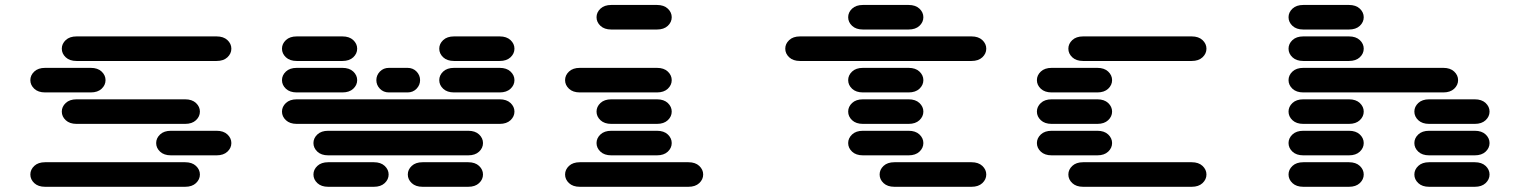

<svg xmlns="http://www.w3.org/2000/svg" viewBox="-20 -756 6040 763"><path d="M159.2 -13.7H715.8Q743.2 -13.7 758.8 -28.3Q774.4 -43 774.4 -62.5Q774.4 -82 758.8 -96.7Q743.2 -111.3 715.8 -111.3H159.2Q131.8 -111.3 116.2 -96.7Q100.6 -82 100.6 -62.5Q100.6 -43 116.2 -28.3Q131.8 -13.7 159.2 -13.7ZM659.2 -138.7H840.8Q868.2 -138.7 883.8 -153.3Q899.4 -168 899.4 -187.5Q899.4 -207 883.8 -221.7Q868.2 -236.3 840.8 -236.3H659.2Q631.8 -236.3 616.2 -221.7Q600.6 -207 600.6 -187.5Q600.6 -168 616.2 -153.3Q631.8 -138.7 659.2 -138.7ZM284.2 -263.7H715.8Q743.2 -263.7 758.8 -278.3Q774.4 -293 774.4 -312.5Q774.4 -332 758.8 -346.7Q743.2 -361.3 715.8 -361.3H284.2Q256.8 -361.3 241.2 -346.7Q225.6 -332 225.6 -312.5Q225.6 -293 241.2 -278.3Q256.8 -263.7 284.2 -263.7ZM159.2 -388.7H340.8Q368.2 -388.7 383.8 -403.3Q399.4 -418 399.4 -437.5Q399.4 -457 383.8 -471.7Q368.2 -486.3 340.8 -486.3H159.2Q131.8 -486.3 116.2 -471.7Q100.6 -457 100.6 -437.5Q100.6 -418 116.2 -403.3Q131.8 -388.7 159.2 -388.7ZM284.2 -513.7H840.8Q868.2 -513.7 883.8 -528.3Q899.4 -543 899.4 -562.5Q899.4 -582 883.8 -596.7Q868.2 -611.3 840.8 -611.3H284.2Q256.8 -611.3 241.2 -596.7Q225.6 -582 225.6 -562.5Q225.6 -543 241.2 -528.3Q256.8 -513.7 284.2 -513.7Z M1284.2 -13.7H1465.8Q1493.2 -13.7 1508.8 -28.3Q1524.4 -43 1524.4 -62.5Q1524.4 -82 1508.8 -96.7Q1493.2 -111.3 1465.8 -111.3H1284.2Q1256.8 -111.3 1241.2 -96.7Q1225.6 -82 1225.6 -62.5Q1225.6 -43 1241.2 -28.3Q1256.8 -13.7 1284.2 -13.7ZM1659.2 -13.7H1840.8Q1868.2 -13.7 1883.8 -28.3Q1899.4 -43 1899.4 -62.5Q1899.4 -82 1883.8 -96.7Q1868.2 -111.3 1840.8 -111.3H1659.2Q1631.8 -111.3 1616.2 -96.7Q1600.6 -82 1600.6 -62.5Q1600.6 -43 1616.2 -28.3Q1631.8 -13.7 1659.2 -13.7ZM1284.2 -138.7H1840.8Q1868.2 -138.7 1883.8 -153.3Q1899.4 -168 1899.4 -187.5Q1899.4 -207 1883.8 -221.7Q1868.2 -236.3 1840.8 -236.3H1284.2Q1256.8 -236.3 1241.2 -221.7Q1225.6 -207 1225.6 -187.5Q1225.6 -168 1241.2 -153.3Q1256.8 -138.7 1284.2 -138.7ZM1159.2 -263.7H1965.8Q1993.2 -263.7 2008.8 -278.3Q2024.4 -293 2024.4 -312.5Q2024.4 -332 2008.8 -346.7Q1993.2 -361.3 1965.8 -361.3H1159.2Q1131.8 -361.3 1116.2 -346.7Q1100.6 -332 1100.6 -312.5Q1100.6 -293 1116.2 -278.3Q1131.8 -263.7 1159.2 -263.7ZM1159.2 -388.7H1340.8Q1368.2 -388.7 1383.8 -403.3Q1399.4 -418 1399.4 -437.5Q1399.4 -457 1383.8 -471.7Q1368.2 -486.3 1340.8 -486.3H1159.2Q1131.8 -486.3 1116.2 -471.7Q1100.6 -457 1100.6 -437.5Q1100.6 -418 1116.2 -403.3Q1131.8 -388.7 1159.2 -388.7ZM1525.4 -388.7H1599.6Q1621.1 -388.7 1635.3 -403.3Q1649.4 -418 1649.4 -437.5Q1649.4 -457 1635.3 -471.7Q1621.1 -486.3 1599.6 -486.3H1525.4Q1503.9 -486.3 1489.7 -471.7Q1475.6 -457 1475.6 -437.5Q1475.6 -418 1489.7 -403.3Q1503.9 -388.7 1525.4 -388.7ZM1784.2 -388.7H1965.8Q1993.2 -388.7 2008.8 -403.3Q2024.4 -418 2024.4 -437.5Q2024.4 -457 2008.8 -471.7Q1993.2 -486.3 1965.8 -486.3H1784.2Q1756.8 -486.3 1741.2 -471.7Q1725.6 -457 1725.6 -437.5Q1725.6 -418 1741.2 -403.3Q1756.8 -388.7 1784.2 -388.7ZM1159.2 -513.7H1340.8Q1368.2 -513.7 1383.8 -528.3Q1399.4 -543 1399.4 -562.5Q1399.4 -582 1383.8 -596.7Q1368.2 -611.3 1340.8 -611.3H1159.2Q1131.8 -611.3 1116.2 -596.7Q1100.6 -582 1100.6 -562.5Q1100.6 -543 1116.2 -528.3Q1131.8 -513.7 1159.2 -513.7ZM1784.2 -513.7H1965.8Q1993.2 -513.7 2008.8 -528.3Q2024.4 -543 2024.4 -562.5Q2024.4 -582 2008.8 -596.7Q1993.2 -611.3 1965.8 -611.3H1784.2Q1756.8 -611.3 1741.2 -596.7Q1725.6 -582 1725.6 -562.5Q1725.6 -543 1741.2 -528.3Q1756.8 -513.7 1784.2 -513.7Z M2284.2 -13.7H2715.8Q2743.2 -13.7 2758.8 -28.3Q2774.4 -43 2774.4 -62.5Q2774.4 -82 2758.8 -96.7Q2743.2 -111.3 2715.8 -111.3H2284.2Q2256.8 -111.3 2241.2 -96.7Q2225.6 -82 2225.6 -62.5Q2225.6 -43 2241.2 -28.3Q2256.8 -13.7 2284.2 -13.7ZM2409.2 -138.7H2590.8Q2618.2 -138.7 2633.8 -153.3Q2649.4 -168 2649.4 -187.5Q2649.4 -207 2633.8 -221.7Q2618.2 -236.3 2590.8 -236.3H2409.2Q2381.8 -236.3 2366.2 -221.7Q2350.6 -207 2350.6 -187.5Q2350.6 -168 2366.2 -153.3Q2381.8 -138.7 2409.2 -138.7ZM2409.2 -263.7H2590.8Q2618.2 -263.7 2633.8 -278.3Q2649.4 -293 2649.4 -312.5Q2649.4 -332 2633.8 -346.7Q2618.2 -361.3 2590.8 -361.3H2409.2Q2381.8 -361.3 2366.2 -346.7Q2350.6 -332 2350.6 -312.5Q2350.6 -293 2366.2 -278.3Q2381.8 -263.7 2409.2 -263.7ZM2284.2 -388.7H2590.8Q2618.2 -388.7 2633.8 -403.3Q2649.4 -418 2649.4 -437.5Q2649.4 -457 2633.8 -471.7Q2618.2 -486.3 2590.8 -486.3H2284.2Q2256.8 -486.3 2241.2 -471.7Q2225.6 -457 2225.6 -437.5Q2225.6 -418 2241.2 -403.3Q2256.8 -388.7 2284.2 -388.7ZM2409.2 -638.7H2590.8Q2618.2 -638.7 2633.8 -653.3Q2649.4 -668 2649.4 -687.5Q2649.4 -707 2633.8 -721.7Q2618.2 -736.3 2590.8 -736.3H2409.2Q2381.8 -736.3 2366.2 -721.7Q2350.6 -707 2350.6 -687.5Q2350.6 -668 2366.2 -653.3Q2381.8 -638.7 2409.2 -638.7Z M3534.2 -13.7H3840.8Q3868.2 -13.7 3883.8 -28.3Q3899.4 -43 3899.4 -62.5Q3899.4 -82 3883.8 -96.7Q3868.2 -111.3 3840.8 -111.3H3534.2Q3506.8 -111.3 3491.2 -96.7Q3475.6 -82 3475.6 -62.5Q3475.6 -43 3491.2 -28.3Q3506.8 -13.7 3534.2 -13.7ZM3409.2 -138.7H3590.8Q3618.2 -138.7 3633.8 -153.3Q3649.4 -168 3649.4 -187.5Q3649.4 -207 3633.8 -221.7Q3618.2 -236.3 3590.8 -236.3H3409.2Q3381.8 -236.3 3366.2 -221.7Q3350.6 -207 3350.6 -187.5Q3350.6 -168 3366.2 -153.3Q3381.8 -138.7 3409.2 -138.7ZM3409.2 -263.7H3590.8Q3618.2 -263.7 3633.8 -278.3Q3649.4 -293 3649.4 -312.5Q3649.4 -332 3633.8 -346.7Q3618.2 -361.3 3590.8 -361.3H3409.2Q3381.8 -361.3 3366.2 -346.7Q3350.6 -332 3350.6 -312.5Q3350.6 -293 3366.2 -278.3Q3381.8 -263.7 3409.2 -263.7ZM3409.2 -388.7H3590.8Q3618.2 -388.7 3633.8 -403.3Q3649.4 -418 3649.4 -437.5Q3649.4 -457 3633.8 -471.7Q3618.2 -486.3 3590.8 -486.3H3409.2Q3381.8 -486.3 3366.2 -471.7Q3350.6 -457 3350.6 -437.5Q3350.6 -418 3366.2 -403.3Q3381.8 -388.7 3409.2 -388.7ZM3159.2 -513.7H3840.8Q3868.2 -513.7 3883.8 -528.3Q3899.4 -543 3899.4 -562.5Q3899.4 -582 3883.8 -596.7Q3868.2 -611.3 3840.8 -611.3H3159.2Q3131.8 -611.3 3116.2 -596.7Q3100.6 -582 3100.6 -562.5Q3100.6 -543 3116.2 -528.3Q3131.8 -513.7 3159.2 -513.7ZM3409.2 -638.7H3590.8Q3618.2 -638.7 3633.8 -653.3Q3649.4 -668 3649.4 -687.5Q3649.4 -707 3633.8 -721.7Q3618.2 -736.3 3590.8 -736.3H3409.2Q3381.8 -736.3 3366.2 -721.7Q3350.6 -707 3350.6 -687.5Q3350.6 -668 3366.2 -653.3Q3381.8 -638.7 3409.2 -638.7Z M4284.2 -13.7H4715.8Q4743.2 -13.7 4758.8 -28.3Q4774.4 -43 4774.4 -62.5Q4774.4 -82 4758.8 -96.7Q4743.2 -111.3 4715.8 -111.3H4284.2Q4256.8 -111.3 4241.2 -96.7Q4225.6 -82 4225.6 -62.5Q4225.6 -43 4241.2 -28.3Q4256.8 -13.7 4284.2 -13.7ZM4159.2 -138.7H4340.8Q4368.2 -138.7 4383.8 -153.3Q4399.4 -168 4399.4 -187.5Q4399.4 -207 4383.8 -221.7Q4368.2 -236.3 4340.8 -236.3H4159.2Q4131.8 -236.3 4116.2 -221.7Q4100.6 -207 4100.6 -187.5Q4100.6 -168 4116.2 -153.3Q4131.8 -138.7 4159.2 -138.7ZM4159.2 -263.7H4340.8Q4368.2 -263.7 4383.8 -278.3Q4399.4 -293 4399.4 -312.5Q4399.4 -332 4383.8 -346.7Q4368.2 -361.3 4340.8 -361.3H4159.2Q4131.8 -361.3 4116.2 -346.7Q4100.6 -332 4100.6 -312.5Q4100.6 -293 4116.2 -278.3Q4131.8 -263.7 4159.2 -263.7ZM4159.2 -388.7H4340.8Q4368.2 -388.7 4383.8 -403.3Q4399.4 -418 4399.4 -437.5Q4399.4 -457 4383.8 -471.7Q4368.2 -486.3 4340.8 -486.3H4159.2Q4131.8 -486.3 4116.2 -471.7Q4100.6 -457 4100.6 -437.5Q4100.6 -418 4116.2 -403.3Q4131.8 -388.7 4159.2 -388.7ZM4284.2 -513.7H4715.8Q4743.2 -513.7 4758.8 -528.3Q4774.4 -543 4774.4 -562.5Q4774.4 -582 4758.8 -596.7Q4743.2 -611.3 4715.8 -611.3H4284.2Q4256.8 -611.3 4241.2 -596.7Q4225.6 -582 4225.6 -562.5Q4225.6 -543 4241.2 -528.3Q4256.8 -513.7 4284.2 -513.7Z M5159.2 -13.7H5340.8Q5368.2 -13.7 5383.8 -28.3Q5399.4 -43 5399.4 -62.5Q5399.4 -82 5383.8 -96.7Q5368.2 -111.3 5340.8 -111.3H5159.2Q5131.8 -111.3 5116.2 -96.7Q5100.6 -82 5100.6 -62.5Q5100.6 -43 5116.2 -28.3Q5131.8 -13.7 5159.2 -13.7ZM5659.2 -13.7H5840.8Q5868.2 -13.7 5883.8 -28.3Q5899.4 -43 5899.4 -62.5Q5899.4 -82 5883.8 -96.7Q5868.2 -111.3 5840.8 -111.3H5659.2Q5631.8 -111.3 5616.2 -96.7Q5600.6 -82 5600.6 -62.5Q5600.6 -43 5616.2 -28.3Q5631.8 -13.7 5659.2 -13.7ZM5159.2 -138.7H5340.8Q5368.2 -138.7 5383.8 -153.3Q5399.4 -168 5399.4 -187.5Q5399.4 -207 5383.8 -221.7Q5368.2 -236.3 5340.8 -236.3H5159.2Q5131.8 -236.3 5116.2 -221.7Q5100.6 -207 5100.6 -187.5Q5100.6 -168 5116.2 -153.3Q5131.8 -138.7 5159.2 -138.7ZM5659.2 -138.7H5840.8Q5868.2 -138.7 5883.8 -153.3Q5899.4 -168 5899.4 -187.5Q5899.4 -207 5883.8 -221.7Q5868.2 -236.3 5840.8 -236.3H5659.2Q5631.8 -236.3 5616.2 -221.7Q5600.6 -207 5600.6 -187.5Q5600.6 -168 5616.2 -153.3Q5631.8 -138.7 5659.2 -138.7ZM5159.2 -263.7H5340.8Q5368.2 -263.7 5383.8 -278.3Q5399.4 -293 5399.4 -312.5Q5399.4 -332 5383.8 -346.7Q5368.2 -361.3 5340.8 -361.3H5159.2Q5131.8 -361.3 5116.2 -346.7Q5100.6 -332 5100.6 -312.5Q5100.6 -293 5116.2 -278.3Q5131.8 -263.7 5159.2 -263.7ZM5659.2 -263.7H5840.8Q5868.2 -263.7 5883.8 -278.3Q5899.4 -293 5899.4 -312.5Q5899.4 -332 5883.8 -346.7Q5868.2 -361.3 5840.8 -361.3H5659.2Q5631.8 -361.3 5616.2 -346.7Q5600.6 -332 5600.6 -312.5Q5600.6 -293 5616.2 -278.3Q5631.8 -263.7 5659.2 -263.7ZM5159.2 -388.7H5715.8Q5743.2 -388.7 5758.8 -403.3Q5774.4 -418 5774.4 -437.5Q5774.4 -457 5758.8 -471.7Q5743.2 -486.3 5715.8 -486.3H5159.2Q5131.8 -486.3 5116.2 -471.7Q5100.6 -457 5100.6 -437.5Q5100.6 -418 5116.2 -403.3Q5131.8 -388.7 5159.2 -388.7ZM5159.2 -513.7H5340.8Q5368.2 -513.7 5383.8 -528.3Q5399.4 -543 5399.4 -562.5Q5399.4 -582 5383.8 -596.7Q5368.2 -611.3 5340.8 -611.3H5159.2Q5131.8 -611.3 5116.2 -596.7Q5100.6 -582 5100.6 -562.5Q5100.6 -543 5116.2 -528.3Q5131.8 -513.7 5159.2 -513.7ZM5159.2 -638.7H5340.8Q5368.2 -638.7 5383.8 -653.3Q5399.4 -668 5399.4 -687.5Q5399.4 -707 5383.8 -721.7Q5368.2 -736.3 5340.8 -736.3H5159.2Q5131.8 -736.3 5116.2 -721.7Q5100.6 -707 5100.6 -687.5Q5100.6 -668 5116.2 -653.3Q5131.8 -638.7 5159.2 -638.7Z"/></svg>

Font: Sixtyfour Convergence
Style: Regular
Weight: 400
Designer: Jens Kutilek
Foundry: Jens Kutilek
Version: Version 2.001